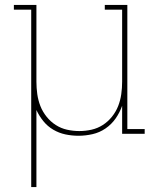

<svg xmlns="http://www.w3.org/2000/svg" viewBox="-20 -540 640 775"><path d="M106 215V-501H36V-520H127V-210Q127 -185 130.5 -160Q134 -135 143 -112Q152 -89 168 -69Q184 -49 205 -35.5Q226 -22 250.5 -16.5Q275 -11 300 -11Q325 -11 349.5 -16.5Q374 -22 395 -35.5Q416 -49 432 -69Q448 -89 457 -112Q466 -135 469.5 -160Q473 -185 473 -210V-501H403V-520H494V-19H564V0H473V-113Q463 -85 446.5 -61.5Q430 -38 406 -21.5Q382 -5 353.5 1.5Q325 8 297 8Q270 8 244 2.5Q218 -3 195 -16.5Q172 -30 155 -51Q138 -72 127 -96V215Z"/></svg>

Font: Iosevka Etoile Thin
Style: Regular
Weight: 100
Designer: Belleve Invis
Foundry: Belleve Invis
Version: Version 22.1.2; ttfautohint (v1.8.4)